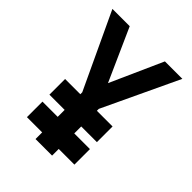

<svg xmlns="http://www.w3.org/2000/svg" viewBox="-200 -809 918 918"><g transform="rotate(45 259.0 -350.0)"><path d="M312 -316 493 -700H375L256 -434L137 -700H20L200 -316V0H312ZM97 -197H418V-303H97ZM97 -45H418V-150H97Z"/></g></svg>

Font: Advent Pro
Style: Regular
Weight: 400
Designer: VivaRado, Andreas Kalpakidis
Foundry: VivaRado, Andreas Kalpakidis
Version: Version 3.000